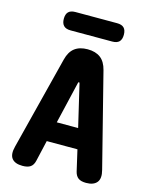

<svg xmlns="http://www.w3.org/2000/svg" viewBox="-136 -1016 872 1112"><g transform="rotate(15 300.0 -460.0)"><path d="M236 -285H364L305 -536Q303 -543 300 -543Q297 -543 295 -536ZM421 -39 392 -165H208L179 -39Q173 -13 156.5 -1.5Q140 10 109 10Q63 10 44.5 -14Q26 -38 39 -87L181 -647Q193 -695 222.5 -717.5Q252 -740 300 -740Q348 -740 377.5 -717.5Q407 -695 419 -647L561 -87Q574 -38 554.5 -14Q535 10 490 10Q459 10 443 -2Q427 -14 421 -39ZM175 -820Q147 -820 133.5 -834Q120 -848 120 -875Q120 -903 133.5 -916.5Q147 -930 175 -930H425Q453 -930 466.5 -916.5Q480 -903 480 -875Q480 -847 466.5 -833.5Q453 -820 425 -820Z"/></g></svg>

Font: Maple Mono NL ExtraBold
Style: Regular
Weight: 800
Monospace: yes
Designer: subframe7536
Version: Version 7.000